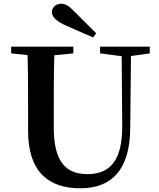

<svg xmlns="http://www.w3.org/2000/svg" viewBox="-20 -993 857 1032"><path d="M497 -814 382 -929C349 -963 330 -973 308 -973C280 -973 259 -952 259 -928C259 -907 275 -884 323 -861C375 -838 428 -814 481 -792ZM785 -742H518V-706L634 -691L637 -317C638 -131 572 -57 450 -57C335 -57 269 -123 269 -307V-400C269 -499 269 -599 272 -696L374 -706V-742H40V-706L128 -697C131 -598 131 -498 131 -400V-289C131 -65 245 19 412 19C580 19 679 -80 680 -306L684 -692L785 -706Z"/></svg>

Font: Noto Serif CJK JP
Style: Bold
Weight: 700
Designer: Ryoko NISHIZUKA 西塚涼子 (kana & ideographs); Frank Grießhammer (Latin, Greek & Cyrillic); Wenlong ZHANG 张文龙 (bopomofo); San
Foundry: Adobe Systems Incorporated
Version: Version 1.000;PS 1;hotconv 16.6.53;makeotf.lib2.5.65590